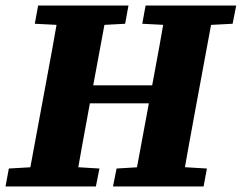

<svg xmlns="http://www.w3.org/2000/svg" viewBox="-30 -675 875 695"><path d="M-10 0 2 -65 140 -73H198L330 -65L317 0ZM67 0 133 -356Q147 -430 160.5 -505Q174 -580 187 -655H361L295 -299Q281 -224 267.5 -149Q254 -74 241 0ZM96 -589 108 -655H435L423 -589L293 -582H234ZM210 -301V-366H604V-301ZM379 0 392 -65 526 -73H584L719 -65L707 0ZM453 0 519 -356Q533 -430 546.5 -505Q560 -580 573 -655H747L681 -299Q667 -224 653.5 -149Q640 -74 627 0ZM485 -589 497 -655H825L812 -589L679 -582H620Z"/></svg>

Font: Source Serif 4 ExtraBold
Style: Italic
Weight: 800
Italic angle: -12°
Designer: Frank Grießhammer
Foundry: Adobe Systems Incorporated
Version: Version 4.004;hotconv 1.0.116;makeotfexe 2.5.65601